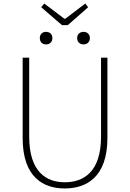

<svg xmlns="http://www.w3.org/2000/svg" viewBox="-20 -1052 734 1085"><path d="M346 13C464 13 587 -47 587 -272V-726H551V-280C551 -81 453 -22 346 -22C241 -22 145 -81 145 -280V-726H108V-272C108 -47 228 13 346 13ZM330 -910H363L478 -1011L462 -1032L349 -946H344L230 -1032L213 -1011ZM240 -801C261 -801 276 -814 276 -837C276 -859 261 -872 240 -872C220 -872 205 -859 205 -837C205 -814 220 -801 240 -801ZM452 -801C472 -801 488 -814 488 -837C488 -859 472 -872 452 -872C432 -872 416 -859 416 -837C416 -814 432 -801 452 -801Z"/></svg>

Font: Source Han Sans JP VF
Style: Regular
Weight: 250
Designer: Ryoko NISHIZUKA 西塚涼子 (kana, bopomofo & ideographs); Paul D. Hunt (Latin, Greek & Cyrillic); Sandoll Communications 산돌커뮤니
Foundry: Adobe
Version: Version 2.004;hotconv 1.0.118;makeotfexe 2.5.65603